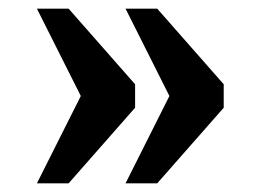

<svg xmlns="http://www.w3.org/2000/svg" viewBox="-20 -491 600 442"><path d="M269 -69H342L495 -243V-297L342 -471H269L370 -270ZM65 -69H138L291 -243V-297L138 -471H65L166 -270Z"/></svg>

Font: Noto Serif Hentaigana Bold
Style: Regular
Weight: 700
Designer: Kazuhiro Yamada
Foundry: nipponia
Version: Version 1.000